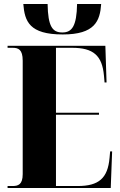

<svg xmlns="http://www.w3.org/2000/svg" viewBox="-20 -944 603 964"><path d="M295 -771C456 -771 482 -838 488 -924H367C365 -812 341 -781 293 -781C243 -781 221 -811 219 -924H97C104 -837 127 -771 295 -771ZM18 0H536L543 -184H533L530 -151C521 -49 476 -10 370 -10H261V-368H477V-378H261V-704H342C449 -704 493 -665 502 -564L505 -530H515L509 -714H18V-704H43C72 -704 94 -696 94 -639V-70C94 -17 71 -10 43 -10H18Z"/></svg>

Font: Noto Serif Display ExtraCondensed Black
Style: Regular
Weight: 900
Width: 2
Designer: Monotype Design Team
Foundry: Monotype Imaging Inc.
Version: Version 2.009